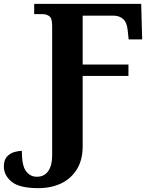

<svg xmlns="http://www.w3.org/2000/svg" viewBox="-30 -734 790 994"><path d="M168 240Q71 240 30.5 207Q-10 174 -10 128Q-10 95 5.5 77.5Q21 60 43 53.5Q65 47 83 47Q83 123 104.5 152Q126 181 161 181Q199 181 219.5 152Q240 123 240 72V-600Q240 -640 225 -650.5Q210 -661 189 -661H147V-714H701L706 -530H636L631 -578Q627 -618 607.5 -635.5Q588 -653 557 -653H398V-400H635V-341H398V23Q398 94 368 142.5Q338 191 286.5 215.5Q235 240 168 240Z"/></svg>

Font: NotoSerif-Bold
Style: Regular
Weight: 700
Designer: Monotype Design Team
Foundry: Monotype Imaging Inc.
Version: Version 2.007; ttfautohint (v1.8) -l 8 -r 50 -G 200 -x 14 -D